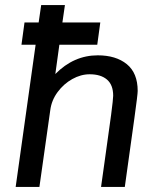

<svg xmlns="http://www.w3.org/2000/svg" viewBox="-20 -740 633 760"><path d="M525 -380Q525 -366 512 -272.5Q499 -179 474 0H380L395 -107Q428 -336 428 -361Q428 -404 403.5 -425Q379 -446 335 -446Q300 -446 266 -427Q232 -408 208 -375.5Q184 -343 179 -304L136 0H42L121 -563H65L77 -651H133L143 -720H237L227 -651H377L365 -563H215L199 -447Q272 -521 367 -521Q439 -521 482 -486Q525 -451 525 -380Z"/></svg>

Font: Chivo
Style: Italic
Weight: 400
Italic angle: -8.05°
Designer: Hector Gatti
Foundry: Omnibus-Type
Version: Version 1.007